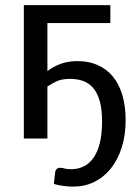

<svg xmlns="http://www.w3.org/2000/svg" viewBox="-20 -526 529 729"><path d="M399 -506.5V-438.5H160V-256Q183.5 -274 211.5 -284Q239.5 -294 274.5 -294Q317.5 -294 351.5 -278.8Q385.5 -263.5 409 -234.8Q432.5 -206 444.8 -164.2Q457 -122.5 457 -69.5Q457 -11.5 441.8 35.2Q426.5 82 400 114.8Q373.5 147.5 337.5 165Q301.5 182.5 259.5 182.5Q240.5 182.5 222.2 180.2Q204 178 184.5 172.5Q185 166 185.8 160.8Q186.5 155.5 187 150.5Q187.5 145.5 188.2 140.2Q189 135 189.5 128Q190.5 120.5 195.2 115.8Q200 111 209 111Q215.5 111 225.2 113.8Q235 116.5 250 116.5Q275.5 116.5 297 106.2Q318.5 96 334.2 74.2Q350 52.5 358.8 18Q367.5 -16.5 367.5 -65.5Q367.5 -111 358.8 -142Q350 -173 334 -191.8Q318 -210.5 295.8 -218.5Q273.5 -226.5 246 -226.5Q214.5 -226.5 194.8 -217.2Q175 -208 160 -197.5V0H70.5V-506.5Z"/></svg>

Font: Lato 2
Style: Regular
Weight: 400
Designer: Lukasz Dziedzic with Adam Twardoch and Botio Nikoltchev
Foundry: tyPoland Lukasz Dziedzic
Version: Version 2.015; 2015-08-06; http://www.latofonts.com/